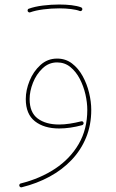

<svg xmlns="http://www.w3.org/2000/svg" viewBox="-20 -562 503 829"><path d="M99.6 -513.7Q100.6 -511.2 103.8 -509.3Q106.9 -507.3 110.4 -508.8Q133.3 -517.1 167.5 -521.5Q201.7 -525.9 235.8 -525.9Q238.3 -525.9 240 -527.1Q241.7 -528.3 242.9 -530.3Q244.1 -532.2 244.1 -534.2Q244.1 -537.6 241.7 -540Q239.3 -542.5 235.8 -542.5Q201.2 -542.5 165.5 -538.1Q129.9 -533.7 104.5 -524.4Q101.1 -523.9 99.9 -520.5Q98.6 -517.1 99.6 -513.7ZM227.5 -534.2Q227.5 -530.8 230 -528.3Q232.4 -525.9 235.8 -525.9Q263.2 -525.9 286.9 -522.9Q310.5 -520 324.2 -514.6Q326.7 -513.7 328.9 -514.2Q331.1 -514.6 332.8 -516.4Q334.5 -518.1 335 -519.5Q336.4 -522.9 334.7 -526.1Q333 -529.3 330.1 -530.3Q313.5 -536.6 288.6 -539.6Q263.7 -542.5 235.8 -542.5Q232.4 -542.5 230 -540Q227.5 -537.6 227.5 -534.2ZM226.6 -309.1Q185.1 -309.1 154.5 -281.2Q124 -253.4 107.7 -213.1Q91.3 -172.9 91.3 -134.3Q91.3 -69.3 130.9 -38.3Q170.4 -7.3 235.4 -7.3Q281.7 -7.3 334.5 -21.5Q337.4 -22.5 339.6 -25.4Q341.8 -28.3 340.8 -31.7Q340.3 -35.2 337.4 -37.1Q334.5 -39.1 330.6 -38.1Q305.2 -31.7 281.2 -28.1Q257.3 -24.4 235.4 -24.4Q177.7 -24.4 142.8 -50.3Q107.9 -76.2 107.9 -134.3Q107.9 -168 122.3 -204.6Q136.7 -241.2 163.6 -266.8Q190.4 -292.5 226.6 -292.5Q259.3 -292.5 283.7 -272.7Q308.1 -252.9 324.5 -221.4Q340.8 -189.9 348.9 -154.5Q356.9 -119.1 356.9 -87.4Q356.9 -4.4 320.1 59.3Q283.2 123 218.5 166Q153.8 209 69.8 230Q66.4 230.5 64.5 233.6Q62.5 236.8 63.5 240.7Q64.5 243.7 67.4 245.6Q70.3 247.6 73.7 246.6Q139.2 230.5 194.1 200.7Q249 170.9 289.3 128.4Q329.6 85.9 351.8 31.7Q374 -22.5 374 -87.4Q374 -122.6 364.7 -161.1Q355.5 -199.7 336.9 -233.4Q318.4 -267.1 290.8 -288.1Q263.2 -309.1 226.6 -309.1Z"/></svg>

Font: Mikhak VF
Style: Regular
Weight: 100
Designer: Amin Abedi
Version: Version 3.001